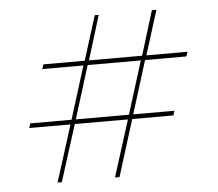

<svg xmlns="http://www.w3.org/2000/svg" viewBox="-45 -623 765 673"><g transform="rotate(-5 337.0 -286.5)"><path d="M131 0 194 -199H49L54 -215H199L257 -401H112L118 -417H263L312 -573H326L278 -417H465L513 -573H529L480 -417H625L619 -401H474L416 -215H561L556 -199H411L349 0H333L396 -199H209L146 0ZM214 -215H401L459 -401H272Z"/></g></svg>

Font: Alumni Sans Thin
Style: Italic
Weight: 100
Italic angle: -8°
Designer: Robert E. Leuschke
Foundry: Robert E. Leuschke
Version: Version 1.016